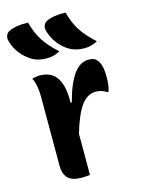

<svg xmlns="http://www.w3.org/2000/svg" viewBox="-135 -884 708 959"><g transform="rotate(-15 218.5 -405.0)"><path d="M107 -814Q122 -757 148 -717Q174 -677 221 -635Q190 -617 152 -617Q105 -617 73 -638Q45 -655 22 -684Q-1 -713 -11 -751Q-15 -765 -10.5 -778Q-6 -791 7 -798Q44 -816 107 -814ZM301 -814Q316 -757 342 -717Q368 -677 415 -635Q384 -617 346 -617Q301 -617 267 -638Q239 -655 216.5 -684Q194 -713 183 -751Q179 -765 183.5 -778Q188 -791 201 -798Q238 -816 301 -814ZM209 1Q197 2 188.5 3Q180 4 170 4Q115 4 94.5 -19Q74 -42 74 -79V-441Q74 -467 69.5 -493.5Q65 -520 55 -538Q65 -540 75.5 -542Q86 -544 96 -544Q128 -544 153.5 -529.5Q179 -515 194 -479.5Q209 -444 209 -382V-372H215Q238 -461 271.5 -509Q305 -557 350 -557Q364 -557 374 -554Q384 -551 392 -542Q403 -531 409.5 -509.5Q416 -488 416 -450Q416 -430 414 -411.5Q412 -393 406 -376H400Q387 -384 374.5 -388.5Q362 -393 343 -393Q300 -393 268.5 -350Q237 -307 209 -212Z"/></g></svg>

Font: Recursive Sn Csl St
Style: Bold
Weight: 700
Version: Version 1.079;hotconv 1.0.112;makeotfexe 2.5.65598; ttfautoh